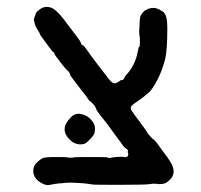

<svg xmlns="http://www.w3.org/2000/svg" viewBox="-20 -520 587 560"><path d="M183 -113Q153 -143 185 -176Q198 -191 216 -187.5Q234 -184 245.5 -171Q257 -158 257 -146.5Q257 -135 255 -130Q253 -125 246.5 -118Q240 -111 237 -108.5Q234 -106 232 -104Q230 -102 224 -100Q201 -95 183 -113ZM84 -479Q83 -483 96.5 -493Q110 -503 126.5 -498.5Q143 -494 166.5 -463Q190 -432 202.5 -415.5Q215 -399 215.5 -396Q216 -393 219 -389L222 -388Q225 -386 229 -380.5Q233 -375 237 -369.5Q241 -364 244 -359.5Q247 -355 251.5 -349.5Q256 -344 259 -339.5Q262 -335 268 -327.5Q274 -320 279 -313.5Q284 -307 289 -300.5Q294 -294 299 -287.5Q304 -281 310.5 -278Q317 -275 325.5 -281.5Q334 -288 336 -286.5Q338 -285 341.5 -290.5Q345 -296 344 -296Q343 -296 346 -299Q375 -329 382 -371L385 -383Q388 -381 388 -397.5Q388 -414 387.5 -413.5Q387 -413 386.5 -417.5Q386 -422 386 -429Q386 -436 387 -443Q387 -470 391 -476Q395 -482 399.5 -486.5Q404 -491 404.5 -490.5Q405 -490 409 -492.5Q413 -495 415 -495Q417 -495 419 -496Q428 -498 436.5 -495.5Q445 -493 449.5 -489.5Q454 -486 455.5 -486Q457 -486 462.5 -476.5Q468 -467 468 -436Q468 -376 462 -349Q448 -295 422 -259Q415 -250 410.5 -247Q406 -244 403 -241Q400 -238 393.5 -233.5Q387 -229 384 -226.5Q381 -224 373 -219Q358 -209 362 -201Q366 -193 386.5 -166Q407 -139 409 -134.5Q411 -130 416.5 -124.5Q422 -119 424.5 -116Q427 -113 428 -113.5Q429 -114 439 -101Q449 -88 458 -75Q481 -45 484 -33Q493 -8 469 10Q461 16 453 16.5Q445 17 444.5 17Q444 17 435 16Q426 15 416.5 17Q407 19 332 19Q257 19 254 18.5Q251 18 246 17.5Q241 17 236 16Q231 15 206 13.5Q181 12 174 13Q167 14 159.5 14.5Q152 15 151 15Q150 15 140 16.5Q130 18 126 19Q116 22 103 15Q77 2 77 -22Q77 -36 87.5 -46Q98 -56 105 -59Q112 -62 143.5 -62Q175 -62 176 -61Q177 -60 186 -60Q195 -60 195.5 -61Q196 -62 244.5 -62Q293 -62 293 -61Q295 -58 304.5 -60Q314 -62 326 -62.5Q338 -63 341.5 -62Q345 -61 346.5 -61.5Q348 -62 350.5 -63Q353 -64 353 -66Q355 -71 353.5 -73.5Q352 -76 353 -79.5Q354 -83 348 -86.5Q342 -90 338.5 -95.5Q335 -101 330.5 -107Q326 -113 320 -121Q314 -129 310 -134.5Q306 -140 298.5 -150.5Q291 -161 281.5 -172.5Q272 -184 268 -190Q262 -198 262 -199Q262 -200 260 -204Q258 -208 257 -210Q256 -212 253 -215Q250 -218 247 -221.5Q244 -225 242.5 -225Q241 -225 236.5 -232Q232 -239 223.5 -249.5Q215 -260 207.5 -270Q200 -280 192 -290.5Q184 -301 184 -303.5Q184 -306 181.5 -309.5Q179 -313 177 -314Q174 -317 174 -317Q164 -327 140 -360L139 -363V-364Q137 -369 135 -368Q134 -368 124.5 -381Q115 -394 109 -402Q98 -416 97 -419.5Q96 -423 92.5 -428.5Q89 -434 88.5 -435Q88 -436 85 -441.5Q82 -447 81 -452.5Q80 -458 79 -461Q78 -464 81 -471Q84 -478 84 -479Z"/></svg>

Font: TT2020 Style E
Style: Regular
Weight: 400
Version: Version 00.2